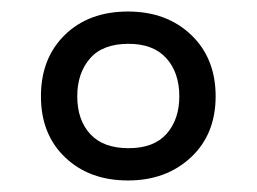

<svg xmlns="http://www.w3.org/2000/svg" viewBox="-20 -744 445 333"><path d="M202 -431Q135 -431 93 -471Q51 -511 51 -577Q51 -643 92.5 -683.5Q134 -724 202 -724Q269 -724 311.5 -683.5Q354 -643 354 -577Q354 -511 311 -471Q268 -431 202 -431ZM203 -487Q247 -487 269 -512Q291 -537 291 -577Q291 -618 268.5 -643Q246 -668 203 -668Q158 -668 136 -642.5Q114 -617 114 -577Q114 -536 136.5 -511.5Q159 -487 203 -487Z"/></svg>

Font: Noto Sans Kannada SemiCondensed
Style: Regular
Weight: 400
Width: 4
Designer: Jelle Bosma - Monotype Design Team
Foundry: Monotype Imaging Inc.
Version: Version 2.005; ttfautohint (v1.8.4.7-5d5b)